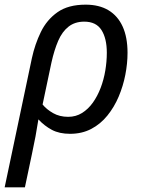

<svg xmlns="http://www.w3.org/2000/svg" viewBox="-44 -565 610 825"><path d="M93 -315Q106 -375 131.5 -427.5Q157 -480 203 -512.5Q249 -545 324 -545Q382 -545 422 -521Q462 -497 483 -451Q504 -405 504 -338Q504 -292 494.5 -243.5Q485 -195 466 -150Q447 -105 417.5 -68.5Q388 -32 348 -11Q308 10 257 10Q211 10 179 -7Q147 -24 121 -52Q115 -13 108.5 21.5Q102 56 93 98L63 240H-24ZM249 -63Q282 -63 308.5 -79.5Q335 -96 355 -124Q375 -152 388.5 -187.5Q402 -223 408.5 -262Q415 -301 415 -338Q415 -400 392 -436Q369 -472 318 -472Q278 -472 250.5 -450.5Q223 -429 206 -389.5Q189 -350 177 -296L139 -116Q156 -95 184 -79Q212 -63 249 -63Z"/></svg>

Font: Noto Sans Display
Style: Italic
Weight: 400
Italic angle: -12°
Designer: Monotype Design Team
Foundry: Monotype Imaging Inc.
Version: Version 2.003